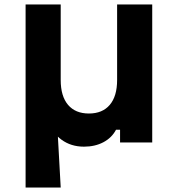

<svg xmlns="http://www.w3.org/2000/svg" viewBox="-20 -633 790 853"><path d="M166.3 -241.1 249.7 -277.7Q249.7 -205.5 282.3 -167.1Q314.9 -128.7 375 -128.7Q435.1 -128.7 467.7 -167.1Q500.3 -205.5 500.3 -277.7V-613.1H656.3V0H513.4V-56.6H495.5Q476.4 -20.6 439.1 -1Q401.9 18.6 353.1 18.6Q295.5 18.6 253.2 -12.4Q211 -43.3 188.7 -101.8Q166.3 -160.2 166.3 -241.1ZM93.7 -613.1H249.7V-277.7L243.1 -100H233.1L249.7 200H93.7Z"/></svg>

Font: Martian Mono Custom sWd Rg
Style: Regular
Weight: 400
Width: 6
Monospace: yes
Designer: Alex Havermale
Foundry: Evil Martians
Version: Version 1.000